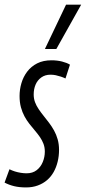

<svg xmlns="http://www.w3.org/2000/svg" viewBox="-41 -810 375 840"><path d="M-21 -11.2 0.4 -69.5Q11.7 -63.9 24.3 -59.9Q36.9 -56 50.2 -53.9Q63.5 -51.8 75.3 -51.8Q101.7 -51.8 119.4 -65.5Q137.1 -79.2 146.1 -101.2Q155.1 -123.1 155.1 -147.1Q155.1 -165.3 149.2 -180.9Q143.2 -196.5 133.5 -210.6Q123.8 -224.7 111.7 -238.7Q99.7 -252.7 87.8 -267.9Q75.9 -283 66.2 -300.9Q56.5 -318.8 50.5 -340.8Q44.6 -362.9 44.6 -390Q44.6 -418.6 52.7 -446.1Q60.7 -473.6 77.9 -496.5Q95.1 -519.3 121.6 -532.8Q148.1 -546.2 184.5 -546.2Q208.9 -546.2 230.4 -540.8Q252 -535.3 265.1 -527.1L245.5 -466.7Q236 -471.3 224.9 -474.9Q213.8 -478.6 202.9 -480.9Q191.9 -483.2 179.6 -483.2Q156.6 -483.2 139.8 -471.3Q123 -459.3 114.7 -439.9Q106.4 -420.5 106.4 -396.7Q106.4 -378.5 112.3 -362.8Q118.2 -347.1 128.2 -332.4Q138.1 -317.7 150 -303Q161.8 -288.3 173.7 -272.6Q185.5 -257 195.5 -239.1Q205.4 -221.2 211.3 -200.3Q217.3 -179.4 217.3 -154.3Q217.3 -127.2 211.2 -102.5Q205.2 -77.8 193.7 -57.3Q182.2 -36.9 164.9 -22Q147.6 -7.1 124.5 1.4Q101.4 10 72.9 10Q43.8 10 20.9 4.5Q-2 -1.1 -21 -11.2ZM155.5 -595.7 248 -789.7H314.2L205.5 -595.7Z"/></svg>

Font: Georama
Style: Italic
Weight: 400
Width: 2
Italic angle: -9°
Designer: Jean-Baptiste Levee
Foundry: Production Type
Version: Version 1.000